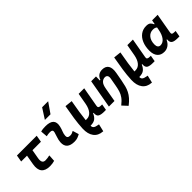

<svg xmlns="http://www.w3.org/2000/svg" viewBox="125 -1916 3267 3267"><g transform="rotate(-45 1758.0 -283.0)"><path d="M359.9 9.8Q251 9.8 205.6 -48.3Q160.2 -106.4 179.7 -219.7L210 -394.5H69.3L90.8 -517.6H566.4L544.9 -394.5H341.3L313 -232.9Q292 -115.7 377 -115.7Q418.9 -115.7 481.4 -129.4L474.1 -5.9Q421.4 9.8 359.9 9.8Z M1057.6 -142.6 1091.3 -31.2Q1061.5 -14.2 1028.3 -2.2Q995.1 9.8 952.1 9.8Q762.7 9.8 772.9 -153.3Q776.4 -205.6 793.9 -253.9Q811.5 -302.2 822.3 -345.2Q837.4 -401.9 770.5 -401.9Q724.1 -401.9 681.2 -390.6L670.9 -513.7Q699.7 -522 728.5 -524.7Q757.3 -527.3 786.1 -527.3Q1001.5 -527.3 957 -345.2Q945.8 -297.4 929.2 -258.3Q912.6 -219.2 909.2 -172.4Q905.3 -115.7 971.2 -115.7Q995.6 -115.7 1013.9 -121.8Q1032.2 -127.9 1057.6 -142.6ZM855 -609.4 974.1 -794.9H1119.1L990.2 -609.4Z M1421.4 229 1413.6 228.5Q1309.1 221.7 1254.4 148.9Q1199.7 76.2 1204.6 -50.3Q1210 -164.1 1227.3 -279.8Q1244.6 -395.5 1268.6 -527.3L1403.8 -513.2Q1359.4 -271.5 1343.8 -115.2H1371.1Q1434.1 -115.2 1477.5 -166.3Q1521 -217.3 1539.1 -313.5L1540 -319.3Q1540.5 -322.8 1541 -325.7V-325.2L1575.2 -517.1H1709L1645 -155.3Q1640.1 -129.4 1654.8 -118.2Q1669.4 -106.9 1706.5 -106.9H1730.5L1710.9 4.4L1675.8 4.9Q1594.2 5.9 1556.9 -16.4Q1519.5 -38.6 1526.4 -109.4H1514.2Q1493.7 -55.2 1453.9 -22.7Q1414.1 9.8 1335.4 10.3Q1334.5 47.9 1357.7 65.4Q1380.9 83 1438 92.3L1453.1 94.7Z M1786.1 0 1877.4 -517.6H1993.2L1990.7 -423.8H2004.9Q2021.5 -473.1 2057.6 -500.2Q2093.8 -527.3 2148.4 -527.3Q2231.4 -527.3 2264.9 -473.4Q2298.3 -419.4 2279.8 -315.4L2252.4 -164.6Q2240.7 -100.1 2226.8 -47.4Q2212.9 5.4 2189.9 51Q2167 96.7 2129.4 139.9Q2091.8 183.1 2032.7 229L1946.8 136.2Q2011.2 85.4 2043.9 40Q2076.7 -5.4 2092 -54.4Q2107.4 -103.5 2118.2 -163.6L2145 -312.5Q2153.3 -356.4 2137.9 -379.2Q2122.6 -401.9 2088.4 -401.9Q2046.9 -401.9 2012.7 -368.7Q1978.5 -335.4 1964.4 -249.5V-250.5L1920.4 0Z M2593.3 229 2585.4 228.5Q2481 221.7 2426.3 148.9Q2371.6 76.2 2376.5 -50.3Q2381.8 -164.1 2399.2 -279.8Q2416.5 -395.5 2440.4 -527.3L2575.7 -513.2Q2531.2 -271.5 2515.6 -115.2H2543Q2606 -115.2 2649.4 -166.3Q2692.9 -217.3 2710.9 -313.5L2711.9 -319.3Q2712.4 -322.8 2712.9 -325.7V-325.2L2747.1 -517.1H2880.9L2816.9 -155.3Q2812 -129.4 2826.7 -118.2Q2841.3 -106.9 2878.4 -106.9H2902.3L2882.8 4.4L2847.7 4.9Q2766.1 5.9 2728.8 -16.4Q2691.4 -38.6 2698.2 -109.4H2686Q2665.5 -55.2 2625.7 -22.7Q2585.9 9.8 2507.3 10.3Q2506.3 47.9 2529.5 65.4Q2552.7 83 2609.9 92.3L2625 94.7Z M3330.1 -444.3 3343.3 -517.6H3476.6L3413.1 -154.8Q3408.7 -129.4 3421.4 -118.2Q3434.1 -106.9 3480 -106.9H3498.5L3479 4.9H3434.6Q3351.1 4.9 3319.3 -21Q3287.6 -46.9 3294.4 -109.4H3283.2Q3257.8 -51.8 3213.9 -20.8Q3169.9 10.3 3113.8 10.3Q3033.2 10.3 2989 -40.5Q2944.8 -91.3 2944.8 -184.1Q2944.8 -285.6 2977.1 -361.8Q3009.3 -438 3067.4 -480.2Q3125.5 -522.5 3202.6 -522.5Q3258.3 -522.5 3283 -500.7Q3307.6 -479 3321.3 -444.3ZM3240.2 -397Q3168.5 -397 3124.5 -341.8Q3080.6 -286.6 3080.6 -196.3Q3080.6 -157.7 3097.7 -136.5Q3114.7 -115.2 3145.5 -115.2Q3204.6 -115.2 3247.8 -170.4Q3291 -225.6 3309.1 -325.7L3317.4 -371.6Q3305.7 -382.8 3288.1 -389.9Q3270.5 -397 3240.2 -397Z"/></g></svg>

Font: Cascadia Code PL
Style: Bold Italic
Weight: 700
Italic angle: -10°
Monospace: yes
Designer: Aaron Bell
Foundry: Saja Typeworks
Version: Version 2404.023; ttfautohint (v1.8.4)